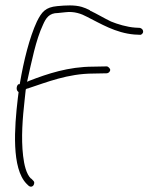

<svg xmlns="http://www.w3.org/2000/svg" viewBox="-20 -675 595 723"><path d="M47 -304C34 -194 23 -41 80 17C85 22 90 28 96 28C104 28 109 21 109 13C109 10 108 8 105 5L97 -3H96C79 -20 71 -54 67 -88C59 -156 65 -230 73 -301L77 -338C79 -340 80 -342 87 -342V-343H88C155 -365 236 -398 331 -398L382 -399C388 -399 395 -405 395 -412C395 -417 387 -425 382 -425L331 -424C238 -424 158 -397 91 -371L82 -367C99 -443 115 -525 142 -582C153 -607 165 -626 198 -626L227 -629C259 -633 287 -623 307 -612C359 -586 415 -551 486 -545L507 -544C512 -543 519 -549 519 -556C519 -563 514 -568 507 -570L489 -571C459 -573 422 -584 398 -594C371 -607 343 -624 319 -635V-636C308 -642 298 -646 288 -649C261 -657 227 -655 196 -652C151 -648 137 -630 119 -594C91 -534 69 -445 55 -362L54 -358H50C43 -355 39 -337 48 -330L50 -328ZM104 0H105ZM198 -626Z"/></svg>

Font: Stray Cat
Style: Lt
Weight: 300
Version: Version 1.0